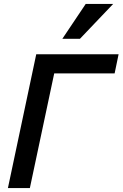

<svg xmlns="http://www.w3.org/2000/svg" viewBox="-20 -950 619 970"><path d="M253.9 -579.1 130.9 0H20L163.1 -675.8H579.1L559.1 -579.1ZM383.8 -753.9H294.9L413.1 -930.2H551.8Z"/></svg>

Font: Clear Sans Medium
Style: Italic
Weight: 500
Italic angle: -12°
Foundry: Intel Corporation
Version: Version 1.00